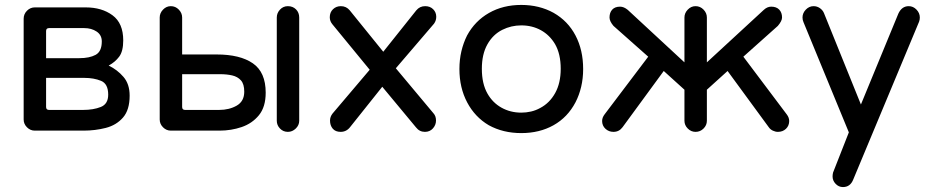

<svg xmlns="http://www.w3.org/2000/svg" viewBox="-20 -558 3776 779"><path d="M121 -28Q103 -28 89.5 -41.5Q76 -55 76 -73V-482Q76 -501 89.5 -514.5Q103 -528 121 -528H328Q393 -528 436.5 -496Q480 -464 480 -394Q480 -350 463.5 -328Q447 -306 421 -292Q456 -275 481 -246Q506 -217 506 -170Q506 -112 479 -81Q452 -50 409 -39Q366 -28 319 -28ZM167 -322H302Q343 -322 368 -335.5Q393 -349 393 -390Q393 -416 372 -430Q351 -444 322 -444H179Q167 -444 167 -432ZM179 -112H317Q359 -112 389 -124Q419 -136 419 -174Q419 -218 390 -230Q361 -242 322 -242H167V-124Q167 -112 179 -112Z M673 -28Q655 -28 641.5 -41.5Q628 -55 628 -73V-487Q628 -505 641.5 -519Q655 -533 673 -533Q692 -533 705.5 -519Q719 -505 719 -487V-337H859Q954 -337 1006 -301Q1058 -265 1058 -182Q1058 -124 1030.5 -90.5Q1003 -57 960.5 -42.5Q918 -28 871 -28ZM1148 -23Q1129 -23 1116 -36.5Q1103 -50 1103 -68V-487Q1103 -505 1116 -519Q1129 -533 1148 -533Q1168 -533 1181 -520Q1194 -507 1194 -487V-68Q1194 -50 1180 -36.5Q1166 -23 1148 -23ZM731 -112H869Q910 -112 940.5 -129.5Q971 -147 971 -186Q971 -217 957.5 -232Q944 -247 922 -252Q900 -257 874 -257H719V-124Q719 -112 731 -112Z M1362 -23Q1341 -23 1330 -36Q1319 -49 1319 -69Q1319 -84 1329 -97L1480 -275L1329 -459Q1318 -472 1318 -488Q1318 -508 1331 -520.5Q1344 -533 1363 -533Q1385 -533 1399 -516L1535 -348L1669 -516Q1683 -533 1705 -533Q1725 -533 1737.5 -520.5Q1750 -508 1750 -490Q1750 -483 1748 -476Q1746 -469 1741 -462L1586 -281L1739 -98Q1749 -87 1749 -69Q1749 -51 1736.5 -37Q1724 -23 1704 -23Q1682 -23 1668 -41L1531 -206L1401 -43Q1386 -23 1362 -23Z M2095 -18Q2021 -18 1963 -50Q1907 -83 1875.5 -142.5Q1844 -202 1844 -278Q1844 -316 1852 -350Q1860 -384 1875 -414Q1907 -473 1964 -505.5Q2021 -538 2095 -538Q2168 -538 2226 -506Q2284 -473 2315 -414Q2346 -355 2346 -278Q2346 -240 2338 -206Q2330 -172 2315 -143Q2283 -82 2226 -50Q2169 -18 2095 -18ZM2095 -101Q2115 -101 2134.5 -105.5Q2154 -110 2172 -120Q2210 -140 2232.5 -180.5Q2255 -221 2255 -279Q2255 -339 2232 -379Q2210 -416 2174.5 -435.5Q2139 -455 2095 -455Q2054 -455 2018 -437Q1980 -418 1957.5 -378Q1935 -338 1935 -279Q1935 -218 1958 -178Q1979 -141 2015 -121Q2051 -101 2095 -101Z M2469 -23Q2450 -23 2436.5 -35.5Q2423 -48 2423 -67Q2423 -81 2433 -94L2610 -328L2469 -453Q2453 -472 2453 -487Q2453 -507 2464 -519Q2475 -531 2496 -531Q2511 -531 2527 -518L2757 -305V-487Q2757 -505 2770.5 -519Q2784 -533 2802 -533Q2821 -533 2834.5 -519Q2848 -505 2848 -487V-305L3079 -518Q3093 -531 3109 -531Q3130 -531 3141.5 -519Q3153 -507 3153 -487Q3153 -473 3136 -453L2996 -328L3172 -94Q3182 -81 3182 -67Q3182 -48 3169 -35.5Q3156 -23 3136 -23Q3126 -23 3115.5 -28Q3105 -33 3099 -42L2932 -270L2848 -194V-68Q2848 -50 2834.5 -36.5Q2821 -23 2802 -23Q2784 -23 2770.5 -36.5Q2757 -50 2757 -68V-194L2673 -270L2506 -42Q2492 -23 2469 -23Z M3400 201Q3383 201 3370.5 188Q3358 175 3358 158Q3358 154 3358.5 150Q3359 146 3360 142L3424 -21L3240 -468Q3236 -477 3236 -487Q3236 -505 3249.5 -519Q3263 -533 3281 -533Q3295 -533 3306.5 -525Q3318 -517 3323 -505L3473 -134L3625 -503Q3639 -533 3667 -533Q3685 -533 3698.5 -519Q3712 -505 3712 -487Q3712 -478 3709 -470L3442 170Q3430 201 3400 201Z"/></svg>

Font: Huninn
Style: Regular
Weight: 400
Designer: justfont
Foundry: justfont
Version: Version 1.003